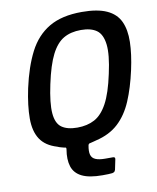

<svg xmlns="http://www.w3.org/2000/svg" viewBox="-93 -749 821 1003"><g transform="rotate(-10 317.5 -247.5)"><path d="M65 -333Q89 -443 128.5 -520Q168 -597 235.5 -637Q303 -677 410 -677Q493 -677 542 -654.5Q591 -632 611.5 -588Q632 -544 630.5 -479.5Q629 -415 611 -333Q591 -242 562 -174Q533 -106 486.5 -63Q440 -20 367 -3Q360 -1 352 1Q344 3 336 5Q332 5 328.5 7.5Q325 10 324 15Q318 46 323 64.5Q328 83 346.5 91Q365 99 397 99H439Q452 99 449 112L438 165Q435 173 432 175.5Q429 178 421 180Q417 181 400 181.5Q383 182 369 182Q299 182 260.5 163Q222 144 210 106.5Q198 69 207 16Q208 10 206 7.5Q204 5 197 5Q191 3 182 1Q173 -1 162 -6Q101 -24 73.5 -66Q46 -108 46 -175.5Q46 -243 65 -333ZM183 -334Q162 -236 166.5 -182Q171 -128 200.5 -107Q230 -86 283 -86Q336 -86 375 -107Q414 -128 443 -181.5Q472 -235 493 -334Q515 -433 508.5 -487.5Q502 -542 472 -563.5Q442 -585 389 -585Q335 -585 297 -563Q259 -541 231.5 -487Q204 -433 183 -334Z"/></g></svg>

Font: Glory SemiBold
Style: Italic
Weight: 600
Italic angle: -12°
Designer: Robert Leuschke
Foundry: Robert Leuschke
Version: Version 1.011